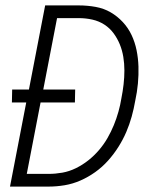

<svg xmlns="http://www.w3.org/2000/svg" viewBox="-20 -690 590 710"><path d="M17 0 77 -311H24L25 -359H87L147 -670H271Q303 -670 333.5 -664.5Q364 -659 389 -644.5Q414 -630 434 -608.5Q454 -587 466.5 -560.5Q479 -534 485 -504.5Q491 -475 492 -444Q493 -413 490 -381Q487 -349 480 -317Q475 -288 467 -259Q459 -230 447 -202Q435 -174 418 -147Q401 -120 379.5 -96Q358 -72 332 -53.5Q306 -35 277.5 -22.5Q249 -10 219 -5Q189 0 160 0ZM79 -47H160Q185 -47 210.5 -51.5Q236 -56 260.5 -68Q285 -80 306.5 -97Q328 -114 346 -135Q364 -156 377.5 -179.5Q391 -203 401 -227.5Q411 -252 418 -277Q425 -302 429 -327Q434 -352 437 -378Q440 -404 440 -429.5Q440 -455 436 -479.5Q432 -504 423 -526Q414 -548 400 -567Q386 -586 366 -599Q346 -612 321.5 -617.5Q297 -623 271 -623H191L140 -359H258L257 -311H130Z"/></svg>

Font: Lode Dark
Style: Italic
Weight: 400
Italic angle: -11°
Monospace: yes
Designer: Belleve Invis
Foundry: Belleve Invis
Version: Version 29.2.0; ttfautohint (v1.8.3)